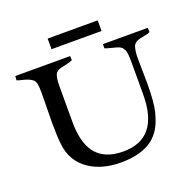

<svg xmlns="http://www.w3.org/2000/svg" viewBox="-135 -908 1070 1060"><g transform="rotate(-20 400.0 -378.0)"><path d="M116.7 -324.2 119.1 -500Q119.1 -536.6 115 -553.7Q110.8 -570.8 98.9 -579.6Q86.9 -588.4 71.8 -593.8Q56.6 -599.1 40.5 -602.8Q24.4 -606.4 12.7 -610.8L14.2 -635.7H336.4L337.4 -610.4Q316.9 -603 300.5 -599.6Q284.2 -596.2 271.7 -593.3Q259.3 -590.3 250.2 -585.7Q241.2 -581.1 235.4 -571.3Q224.1 -552.7 224.1 -499.5V-291Q224.1 -172.9 267.6 -111.8Q319.3 -40 433.6 -40Q643.1 -40 643.1 -299.3V-491.2Q643.1 -544.9 635.3 -560.5Q627.4 -576.2 618.7 -582Q609.9 -587.9 597.2 -591.8Q584.5 -595.7 567.6 -599.6Q550.8 -603.5 529.3 -610.8V-635.7H792.5L793.5 -610.4Q781.7 -604 765.9 -601.6Q750 -599.1 735.4 -595.7Q698.7 -587.4 690.9 -561.5Q683.1 -534.7 683.1 -499L685.1 -348.6Q685.1 -236.8 671.6 -184.1Q658.2 -131.3 639.2 -97.7Q620.1 -64 588.9 -39.1Q522 12.7 400.9 12.7Q291 12.7 216.8 -36.6Q133.8 -92.3 122.6 -195.8Q116.7 -244.1 116.7 -324.2ZM252.9 -706.5V-769H546.9V-706.5Z"/></g></svg>

Font: RadleyRegular
Style: Regular
Weight: 400
Designer: vernon adams
Foundry: vernon adams
Version: Version 1.000;PS 001.001;hotconv 1.0.56